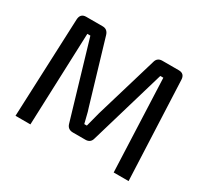

<svg xmlns="http://www.w3.org/2000/svg" viewBox="-141 -892 1165 1094"><g transform="rotate(30 442.0 -345.0)"><path d="M746 -690Q785 -690 786 -649L814 0H716L691 -609H671L525 -114Q517 -81 483 -81H401Q366 -81 357 -114L211 -609H191L168 0H70L97 -649Q99 -690 137 -690H245Q277 -690 287 -657L408 -249Q416 -226 421 -203Q426 -180 433 -155H450Q457 -180 462.5 -203Q468 -226 475 -251L596 -657Q604 -690 638 -690Z"/></g></svg>

Font: Exo 2 Medium
Style: Regular
Weight: 500
Designer: Natanael Gama
Foundry: Natanael Gama
Version: Version 2.010